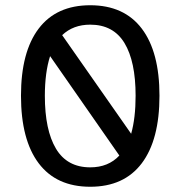

<svg xmlns="http://www.w3.org/2000/svg" viewBox="-20 -700 688 732"><path d="M324 12Q195 12 127.5 -77.5Q60 -167 60 -335Q60 -502 127.5 -591Q195 -680 324 -680Q453 -680 520.5 -591Q588 -502 588 -335Q588 -167 520.5 -77.5Q453 12 324 12ZM480 -190Q497 -250 497 -335Q497 -466 454.5 -536Q412 -606 324 -606Q259 -606 217 -566ZM324 -62Q393 -62 435 -107L171 -486Q161 -455 156 -417Q151 -379 151 -335Q151 -204 193.5 -133Q236 -62 324 -62Z"/></svg>

Font: Atkinson Hyperlegible
Style: Regular
Weight: 400
Designer: Elliott Scott, Megan Eiswerth, Linus Boman, Theodore Petrosky
Foundry: Braille Institute
Version: Version 1.006; ttfautohint (v1.8.3)